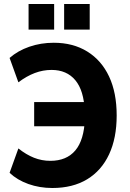

<svg xmlns="http://www.w3.org/2000/svg" viewBox="-20 -930 649 961"><path d="M242 11Q178 11 122 -9Q66 -29 28 -65L72 -187Q111 -156 150 -140.5Q189 -125 232 -125Q313 -125 357 -177Q401 -229 405 -337L436 -298H151V-419H435L404 -374Q400 -477 357 -528.5Q314 -580 238 -580Q195 -580 154 -564.5Q113 -549 72 -518L28 -640Q69 -676 126.5 -696Q184 -716 249 -716Q346 -716 417 -672Q488 -628 526 -547Q564 -466 564 -352Q564 -239 526 -157.5Q488 -76 416 -32.5Q344 11 242 11ZM301 -782V-910H429V-782ZM123 -782V-910H251V-782Z"/></svg>

Font: Nunito Sans 12pt ExtraLight
Style: Weight 830 Width 84 Optical size 12.0 YTLC 445
Weight: 830
Width: 4
Designer: Vernon Adams
Foundry: Vernon Adams
Version: Version 3.101;gftools[0.9.27]